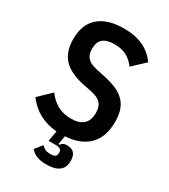

<svg xmlns="http://www.w3.org/2000/svg" viewBox="-220 -814 991 1126"><g transform="rotate(30 275.5 -250.5)"><path d="M278 -602Q225 -602 200 -581Q175 -560 175 -513Q175 -474 194.5 -453Q214 -432 258 -422L319 -409Q370 -398 405.5 -382Q441 -366 463.5 -342Q486 -318 496.5 -285.5Q507 -253 507 -209Q507 -107 452 -51Q397 5 294 11L284 69H293Q297 61 306.5 55.5Q316 50 332 50Q396 50 396 120Q396 209 281 209Q206 209 173 167L211 119Q221 130 235 137Q249 144 272 144Q294 144 303.5 137Q313 130 313 113Q313 96 303.5 89Q294 82 272 82H224L237 11Q106 1 29 -101L111 -180Q141 -139 181 -117.5Q221 -96 271 -96Q383 -96 383 -198Q383 -240 363 -262Q343 -284 297 -294L236 -306Q141 -326 96 -374Q51 -422 51 -508Q51 -608 110.5 -659Q170 -710 280 -710Q355 -710 408.5 -685.5Q462 -661 500 -609L418 -532Q392 -567 359 -584.5Q326 -602 278 -602Z"/></g></svg>

Font: IBM Plex Sans Cond SmBld
Style: Regular
Weight: 600
Width: 3
Designer: Mike Abbink, Paul van der Laan, Pieter van Rosmalen
Foundry: Bold Monday
Version: Version 1.3